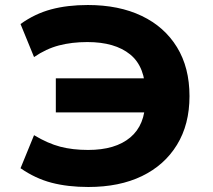

<svg xmlns="http://www.w3.org/2000/svg" viewBox="-20 -736 850 767"><path d="M333 11Q251 11 186 -6Q121 -23 62 -64L116 -196Q171 -163 220.5 -150Q270 -137 332 -137Q441 -137 500.5 -187Q560 -237 560 -333L593 -287H203V-423H595L561 -362Q561 -469 500 -518.5Q439 -568 329 -568Q267 -568 215.5 -554.5Q164 -541 116 -508L62 -640Q119 -681 184 -698.5Q249 -716 331 -716Q455 -716 546 -672.5Q637 -629 687 -547.5Q737 -466 737 -352Q737 -239 687 -157.5Q637 -76 547 -32.5Q457 11 333 11Z"/></svg>

Font: Nunito Sans 7pt SemiExpanded ExtraBold
Style: Regular
Weight: 800
Width: 6
Designer: Vernon Adams
Foundry: Vernon Adams
Version: Version 3.101;gftools[0.9.27]